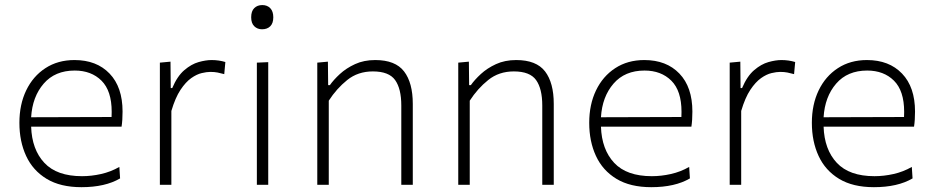

<svg xmlns="http://www.w3.org/2000/svg" viewBox="-20 -748 3775 777"><path d="M309.5 9.5Q224.5 9.5 168.8 -24.2Q113 -58 85.8 -116.8Q58.5 -175.5 58.5 -251Q58.5 -325 86 -382.2Q113.5 -439.5 163.8 -472.2Q214 -505 281.5 -505Q371 -505 423.5 -450.2Q476 -395.5 476 -296.5Q476 -261 472 -235.5H106Q109 -143 159.5 -89Q210 -35 312 -35Q350 -35 389 -43.8Q428 -52.5 463 -72.5L466 -26Q405.5 9.5 309.5 9.5ZM282.5 -462.5Q202.5 -462.5 156.8 -409.5Q111 -356.5 106 -273.5L431.5 -274.5Q432 -283.5 432 -295.5Q432 -380.5 390.8 -421.5Q349.5 -462.5 282.5 -462.5Z M627 0V-494.5L670 -498.5L671 -391.5H677Q697.5 -440 726 -464.2Q754.5 -488.5 783.8 -496.8Q813 -505 836.5 -505Q865.5 -505 892 -497L887.5 -448Q873 -452 860.5 -454.5Q848 -457 831 -457Q816.5 -457 796.2 -452.2Q776 -447.5 753.8 -431.8Q731.5 -416 710.5 -384.5Q689.5 -353 673.5 -299V0Z M1019.5 0V-494.5L1065.5 -496.5V0ZM1040.5 -629.5Q1021.5 -629.5 1009 -641.8Q996.5 -654 996.5 -678Q996.5 -703 1009 -715.2Q1021.5 -727.5 1041.5 -727.5Q1061.5 -727.5 1073.8 -714.8Q1086 -702 1086 -678Q1086 -654 1073.8 -641.8Q1061.5 -629.5 1040.5 -629.5Z M1264 0V-494.5L1307 -498.5L1308 -403.5H1315Q1330 -425 1355.5 -448.5Q1381 -472 1416.8 -488.5Q1452.5 -505 1498.5 -505Q1580 -505 1615.2 -459Q1650.5 -413 1650.5 -327.5V0H1604V-321Q1604 -389 1579 -424Q1554 -459 1489 -459Q1428.5 -459 1385.2 -424.2Q1342 -389.5 1310.5 -340.5V0Z M1834.5 0V-494.5L1877.5 -498.5L1878.5 -403.5H1885.5Q1900.5 -425 1926 -448.5Q1951.5 -472 1987.2 -488.5Q2023 -505 2069 -505Q2150.5 -505 2185.8 -459Q2221 -413 2221 -327.5V0H2174.5V-321Q2174.5 -389 2149.5 -424Q2124.5 -459 2059.5 -459Q1999 -459 1955.8 -424.2Q1912.5 -389.5 1881 -340.5V0Z M2615.5 9.5Q2530.5 9.5 2474.8 -24.2Q2419 -58 2391.8 -116.8Q2364.5 -175.5 2364.5 -251Q2364.5 -325 2392 -382.2Q2419.5 -439.5 2469.8 -472.2Q2520 -505 2587.5 -505Q2677 -505 2729.5 -450.2Q2782 -395.5 2782 -296.5Q2782 -261 2778 -235.5H2412Q2415 -143 2465.5 -89Q2516 -35 2618 -35Q2656 -35 2695 -43.8Q2734 -52.5 2769 -72.5L2772 -26Q2711.5 9.5 2615.5 9.5ZM2588.5 -462.5Q2508.5 -462.5 2462.8 -409.5Q2417 -356.5 2412 -273.5L2737.5 -274.5Q2738 -283.5 2738 -295.5Q2738 -380.5 2696.8 -421.5Q2655.5 -462.5 2588.5 -462.5Z M2933 0V-494.5L2976 -498.5L2977 -391.5H2983Q3003.5 -440 3032 -464.2Q3060.5 -488.5 3089.8 -496.8Q3119 -505 3142.5 -505Q3171.5 -505 3198 -497L3193.5 -448Q3179 -452 3166.5 -454.5Q3154 -457 3137 -457Q3122.5 -457 3102.2 -452.2Q3082 -447.5 3059.8 -431.8Q3037.5 -416 3016.5 -384.5Q2995.5 -353 2979.5 -299V0Z M3516.5 9.5Q3431.5 9.5 3375.8 -24.2Q3320 -58 3292.8 -116.8Q3265.5 -175.5 3265.5 -251Q3265.5 -325 3293 -382.2Q3320.5 -439.5 3370.8 -472.2Q3421 -505 3488.5 -505Q3578 -505 3630.5 -450.2Q3683 -395.5 3683 -296.5Q3683 -261 3679 -235.5H3313Q3316 -143 3366.5 -89Q3417 -35 3519 -35Q3557 -35 3596 -43.8Q3635 -52.5 3670 -72.5L3673 -26Q3612.5 9.5 3516.5 9.5ZM3489.5 -462.5Q3409.5 -462.5 3363.8 -409.5Q3318 -356.5 3313 -273.5L3638.5 -274.5Q3639 -283.5 3639 -295.5Q3639 -380.5 3597.8 -421.5Q3556.5 -462.5 3489.5 -462.5Z"/></svg>

Font: Commissioner ExtraLight
Style: Regular
Weight: 200
Designer: Kostas Bartsokas
Foundry: Kostas Bartsokas
Version: Version 1.000; ttfautohint (v1.8.3)